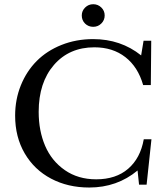

<svg xmlns="http://www.w3.org/2000/svg" viewBox="-20 -858 757 892"><path d="M413.1 -733.4Q390.6 -733.4 375.2 -748.5Q359.9 -763.7 359.9 -786.1Q359.9 -807.6 375.5 -823Q391.1 -838.4 413.1 -838.4Q435.1 -838.4 450.7 -823.2Q466.3 -808.1 466.3 -786.1Q466.3 -764.2 450.7 -748.8Q435.1 -733.4 413.1 -733.4ZM394.5 13.2Q295.4 13.2 217.3 -28.1Q139.2 -69.3 94.7 -145.5Q50.3 -221.7 50.3 -320.8Q50.3 -396 76.9 -461.7Q103.5 -527.3 150.6 -574.7Q197.8 -622.1 265.6 -649.2Q333.5 -676.3 412.6 -676.3Q541 -676.3 635.7 -600.6L647 -668.9H682.6L680.7 -462.9H645Q621.1 -546.9 562.5 -592.5Q503.9 -638.2 418.5 -638.2Q301.8 -638.2 230.7 -556.4Q159.7 -474.6 159.7 -338.4Q159.7 -250.5 189.7 -180.4Q219.7 -110.4 281.2 -67.6Q342.8 -24.9 426.8 -24.9Q518.6 -24.9 575.4 -74Q632.3 -123 647.9 -210.9H683.6L661.1 0H626L619.1 -65.9Q523.9 13.2 394.5 13.2Z"/></svg>

Font: Elstob 8pt
Style: Regular
Weight: 400
Designer: Peter S. Baker
Version: Version 1.015